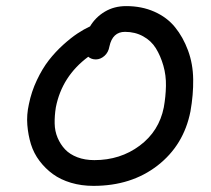

<svg xmlns="http://www.w3.org/2000/svg" viewBox="-20 -669 696 633"><path d="M288.1 -56.2Q248.5 -56.2 214.1 -66.4Q179.7 -76.7 154.5 -95Q129.4 -113.3 110.4 -138.4Q91.3 -163.6 82 -193.6Q72.8 -223.6 70.1 -257.1Q67.4 -290.5 75.2 -325.2Q83.5 -366.7 101.6 -404.8Q119.6 -442.9 141.1 -470.5Q162.6 -498 188.2 -521.2Q213.9 -544.4 235.4 -558.6Q256.8 -572.8 276.9 -582Q294.9 -612.3 325.7 -630.6Q356.4 -648.9 396 -648.9Q447.3 -648.9 489 -630.4Q530.8 -611.8 557.1 -579.3Q583.5 -546.9 599.9 -502.7Q616.2 -458.5 616.9 -407.7Q617.7 -356.9 607.9 -301.8Q585.9 -190.4 499.5 -123.3Q413.1 -56.2 288.1 -56.2ZM164.1 -314.9Q159.7 -287.6 160.2 -262.2Q160.6 -236.8 169.9 -214.8Q179.2 -192.9 194.6 -176.5Q210 -160.2 234.9 -150.6Q259.8 -141.1 291 -141.1Q376.5 -141.1 440.4 -188.7Q504.4 -236.3 520 -314.9Q526.4 -350.6 527.1 -385.5Q527.8 -420.4 518.6 -452.6Q509.3 -484.9 493.9 -509.8Q478.5 -534.7 451.9 -549.3Q425.3 -564 392.1 -564Q351.1 -564 340.8 -516.1Q337.4 -496.1 324.2 -484.6Q311 -473.1 295.9 -473.1Q281.2 -473.1 271 -481.9Q184.1 -417.5 164.1 -314.9Z"/></svg>

Font: Shantell Sans Irregular Bouncy
Style: Italic
Weight: 400
Italic angle: -11.31°
Designer: Stephen Nixon, Anya Danilova, Shantell Martin
Foundry: Arrow Type
Version: Version 1.006;[9816181b4]